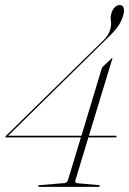

<svg xmlns="http://www.w3.org/2000/svg" viewBox="-23 -724 501 744"><path d="M370.5 -456Q371.5 -458.5 372.5 -461.2Q373.5 -464 377 -467L407 -495.5Q411 -499.5 411.5 -499.5Q413 -499.5 412 -495.5L321.5 -198H426Q429.5 -198 429 -195.5Q428 -191.5 423 -191.5H319.5L269.5 -26.5Q265.5 -15 277.5 -14L361 -6.5Q364.5 -6.5 363.5 -3Q362.5 0 359 0H128Q124.5 0 125 -3Q125.5 -6.5 130 -6.5L226 -14.5Q236.5 -15 240.5 -26.5L290.5 -191.5H0Q-4.5 -191.5 -2 -194Q-0.5 -197 1 -198.5L378.5 -568.5Q397 -586.5 403 -607Q409.5 -627.5 406.8 -642Q404 -656.5 408.5 -672Q412.5 -686 421.2 -695.2Q430 -704.5 440.5 -704.5Q452.5 -704.5 456.2 -693.2Q460 -682 454 -663Q447.5 -641.5 435 -623Q422.5 -604.5 394.5 -577.5L8.5 -198H292.5Z"/></svg>

Font: Fraunces 144pt Thin
Style: Italic
Weight: 100
Italic angle: -16°
Version: Version 1.000;[b76b70a41]